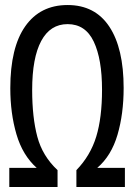

<svg xmlns="http://www.w3.org/2000/svg" viewBox="-20 -744 534 764"><path d="M17 0V-76H126Q70 -126 45.5 -209.5Q21 -293 21 -393Q21 -555 80.5 -639.5Q140 -724 249 -724Q358 -724 415 -638Q472 -552 472 -394Q472 -291 447.5 -207.5Q423 -124 367 -76H477V0H284V-67Q340 -125 363 -200.5Q386 -276 386 -387Q386 -509 353 -578.5Q320 -648 249 -648Q180 -648 144 -581Q108 -514 108 -386Q108 -277 128.5 -200Q149 -123 209 -67V0Z"/></svg>

Font: Noto Sans ExtraCondensed
Style: Regular
Weight: 400
Width: 2
Designer: Monotype Design Team
Foundry: Monotype Imaging Inc.
Version: Version 2.013; ttfautohint (v1.8.4.7-5d5b)